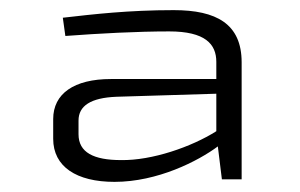

<svg xmlns="http://www.w3.org/2000/svg" viewBox="-20 -625 593 379"><path d="M323 -605C234 -605 165 -597 104 -590L109 -554C176 -559 251 -563 314 -563C385 -563 407 -538 407 -503V-469H199C126 -469 85 -440 85 -390V-351C85 -296 131 -266 206 -266C291 -266 371 -307 410 -336L418 -271H457V-502C457 -578 407 -605 323 -605ZM219 -309C165 -309 135 -324 135 -360V-387C135 -416 159 -432 210 -434L407 -440V-366C358 -335 280 -308 219 -309Z"/></svg>

Font: Exo 2 Light Expanded
Style: Regular
Weight: 300
Width: 7
Designer: Natanael Gama
Version: Version 1.001;PS 001.001;hotconv 1.0.70;makeotf.lib2.5.58329